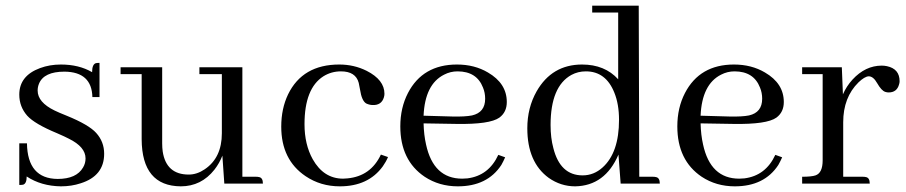

<svg xmlns="http://www.w3.org/2000/svg" viewBox="-20 -655 3234 685"><path d="M185.5 -16.6Q252.9 -16.6 276.4 -57.6Q285.2 -72.3 285.2 -89.8Q285.2 -130.9 225.6 -160.2Q212.9 -167 183.6 -179.7Q103.5 -212.9 77.1 -242.2Q48.8 -274.4 48.8 -317.4Q48.8 -384.8 123 -412.1Q157.2 -424.8 197.3 -424.8Q261.7 -424.8 308.6 -397.5Q308.6 -425.8 322.3 -429.7Q328.1 -430.7 335 -430.7V-308.6H309.6Q307.6 -398.4 210 -399.4Q136.7 -399.4 119.1 -356.4Q114.3 -344.7 114.3 -332Q114.3 -290 174.8 -260.7Q188.5 -253.9 217.8 -242.2Q296.9 -210 323.2 -180.7Q351.6 -149.4 351.6 -106.4Q351.6 -27.3 267.6 -1Q235.4 9.8 197.3 9.8Q127 8.8 75.2 -25.4Q75.2 0 62.5 3.9Q56.6 4.9 48.8 4.9V-143.6H76.2Q78.1 -17.6 185.5 -16.6Z M893.6 -24.4H844.7V-415H691.4V-390.6H771.5V-179.7Q771.5 -91.8 710 -50.8Q682.6 -32.2 653.3 -32.2Q573.2 -32.2 560.5 -114.3Q558.6 -127.9 558.6 -143.6V-415H410.2V-390.6H485.4V-158.2Q486.3 8.8 625 9.8Q698.2 9.8 745.1 -49.8Q762.7 -72.3 773.4 -99.6L780.3 0H918Q918 -21.5 903.3 -23.4Q899.4 -24.4 893.6 -24.4Z M983.4 -203.1Q983.4 -85 1070.3 -26.4Q1124 9.8 1192.4 9.8Q1293.9 9.8 1345.7 -61.5Q1357.4 -78.1 1364.3 -94.7L1338.9 -103.5Q1302.7 -26.4 1219.7 -18.6Q1211.9 -17.6 1204.1 -17.6Q1134.8 -17.6 1095.7 -86.9Q1066.4 -139.6 1066.4 -211.9Q1066.4 -339.8 1133.8 -382.8Q1162.1 -400.4 1196.3 -400.4Q1249 -400.4 1259.8 -359.4Q1261.7 -351.6 1264.6 -335Q1270.5 -295.9 1286.1 -286.1Q1295.9 -281.2 1307.6 -280.3Q1340.8 -278.3 1349.6 -307.6Q1351.6 -314.5 1351.6 -320.3Q1351.6 -370.1 1288.1 -402.3Q1243.2 -424.8 1190.4 -424.8Q1059.6 -424.8 1007.8 -318.4Q983.4 -267.6 983.4 -203.1Z M1612.3 -400.4Q1680.7 -400.4 1703.1 -342.8Q1710.9 -324.2 1710.9 -302.7Q1710.9 -253.9 1664.1 -243.2Q1639.6 -238.3 1594.7 -239.3L1491.2 -242.2Q1496.1 -354.5 1564.5 -388.7Q1586.9 -400.4 1612.3 -400.4ZM1782.2 -93.8 1757.8 -102.5Q1723.6 -28.3 1647.5 -18.6Q1637.7 -17.6 1628.9 -17.6Q1526.4 -17.6 1500 -139.6Q1492.2 -173.8 1491.2 -214.8L1608.4 -212.9Q1727.5 -210.9 1761.7 -235.4Q1788.1 -254.9 1788.1 -291Q1788.1 -357.4 1720.7 -396.5Q1672.9 -424.8 1610.4 -424.8Q1488.3 -424.8 1435.5 -323.2Q1408.2 -270.5 1408.2 -204.1Q1408.2 -83 1495.1 -24.4Q1546.9 9.8 1613.3 9.8Q1718.8 9.8 1768.6 -66.4Q1776.4 -80.1 1782.2 -93.8Z M2194.3 0H2334Q2334 -21.5 2319.3 -23.4Q2315.4 -24.4 2309.6 -24.4H2260.7L2258.8 -634.8H2092.8V-610.4H2185.5V-372.1Q2137.7 -424.8 2056.6 -424.8Q1949.2 -424.8 1894.5 -329.1Q1861.3 -270.5 1861.3 -197.3Q1861.3 -76.2 1937.5 -20.5Q1980.5 9.8 2032.2 9.8Q2138.7 7.8 2186.5 -103.5ZM1944.3 -209Q1944.3 -346.7 2018.6 -387.7Q2042 -400.4 2070.3 -400.4Q2141.6 -400.4 2171.9 -324.2Q2188.5 -283.2 2188.5 -227.5Q2188.5 -110.4 2129.9 -57.6Q2098.6 -29.3 2058.6 -29.3Q1978.5 -29.3 1954.1 -127Q1944.3 -163.1 1944.3 -209Z M2600.6 -400.4Q2668.9 -400.4 2691.4 -342.8Q2699.2 -324.2 2699.2 -302.7Q2699.2 -253.9 2652.3 -243.2Q2627.9 -238.3 2583 -239.3L2479.5 -242.2Q2484.4 -354.5 2552.7 -388.7Q2575.2 -400.4 2600.6 -400.4ZM2770.5 -93.8 2746.1 -102.5Q2711.9 -28.3 2635.7 -18.6Q2626 -17.6 2617.2 -17.6Q2514.6 -17.6 2488.3 -139.6Q2480.5 -173.8 2479.5 -214.8L2596.7 -212.9Q2715.8 -210.9 2750 -235.4Q2776.4 -254.9 2776.4 -291Q2776.4 -357.4 2709 -396.5Q2661.1 -424.8 2598.6 -424.8Q2476.6 -424.8 2423.8 -323.2Q2396.5 -270.5 2396.5 -204.1Q2396.5 -83 2483.4 -24.4Q2535.2 9.8 2601.6 9.8Q2707 9.8 2756.8 -66.4Q2764.6 -80.1 2770.5 -93.8Z M3058.6 -24.4H2988.3V-218.8Q2988.3 -307.6 3043 -361.3Q3064.5 -381.8 3079.1 -382.8Q3095.7 -382.8 3109.4 -358.4Q3125 -331.1 3138.7 -327.1Q3144.5 -325.2 3150.4 -325.2Q3179.7 -325.2 3187.5 -353.5Q3189.5 -359.4 3189.5 -365.2Q3189.5 -409.2 3144.5 -418.9Q3134.8 -420.9 3126 -420.9Q3067.4 -420.9 3021.5 -371.1Q3000 -347.7 2987.3 -318.4L2983.4 -415H2841.8V-390.6H2915V-83Q2915 -38.1 2889.6 -29.3Q2875 -24.4 2841.8 -24.4V0H3083Q3083 -21.5 3068.4 -23.4Q3064.5 -24.4 3058.6 -24.4Z"/></svg>

Font: Abhaya Libre
Style: Regular
Weight: 400
Designer: Pushpananda Ekanayake, Sol Matas, Pathum Egodawatta
Foundry: Mooniak
Version: Version 1.050 ; ttfautohint (v1.6)